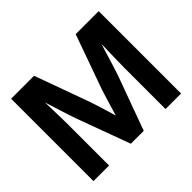

<svg xmlns="http://www.w3.org/2000/svg" viewBox="-156 -964 1199 1199"><g transform="rotate(-45 444.0 -364.0)"><path d="M57.1 0V-727.5H259.8L390.6 -366.7Q397.9 -345.2 408 -313.5Q418 -281.7 428.5 -247.1Q439 -212.4 448 -181.4Q457 -150.4 462.4 -129.4H427.7Q433.6 -150.4 442.4 -181.4Q451.2 -212.4 461.7 -247.1Q472.2 -281.7 481.9 -313.5Q491.7 -345.2 498.5 -366.7L627.4 -727.5H830.6V0H693.4V-358.4Q693.4 -382.8 694.1 -415.3Q694.8 -447.8 695.8 -484.4Q696.8 -521 697.8 -558.6Q698.7 -596.2 698.7 -629.9H715.8Q704.6 -592.3 692.6 -553.2Q680.7 -514.2 669.4 -477.5Q658.2 -440.9 648.7 -410.4Q639.2 -379.9 631.8 -358.4L501 0H387.2L255.4 -358.4Q248 -379.9 238 -410.4Q228 -440.9 216.6 -477.5Q205.1 -514.2 192.9 -553.2Q180.7 -592.3 168.5 -629.9H189Q189.5 -596.2 190.4 -558.6Q191.4 -521 192.4 -484.4Q193.4 -447.8 194.1 -415.3Q194.8 -382.8 194.8 -358.4V0Z"/></g></svg>

Font: Inter Cardless Display
Style: Bold
Weight: 700
Designer: Rasmus Andersson
Foundry: rsms
Version: Version 4.001;git-9221beed3